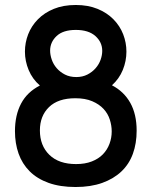

<svg xmlns="http://www.w3.org/2000/svg" viewBox="-20 -732 608 770"><path d="M284 -712Q333 -712 371 -696.5Q409 -681 435 -654.5Q461 -628 474 -594.5Q487 -561 487 -525Q487 -487 472.5 -451.5Q458 -416 429 -390Q477 -365 502.5 -319.5Q528 -274 528 -208Q528 -157 513 -115.5Q498 -74 467 -44.5Q436 -15 390 1.5Q344 18 283 18Q221 18 175 1.5Q129 -15 99 -45Q69 -75 54.5 -116Q40 -157 40 -206Q40 -270 64.5 -316.5Q89 -363 140 -389Q110 -415 95 -451Q80 -487 80 -525Q80 -561 93 -594.5Q106 -628 132 -654.5Q158 -681 196 -696.5Q234 -712 284 -712ZM285 -74Q321 -74 348 -84.5Q375 -95 392.5 -113Q410 -131 419 -155Q428 -179 428 -205Q428 -228 420.5 -252Q413 -276 395.5 -295Q378 -314 350 -326Q322 -338 282 -338Q213 -338 176.5 -302.5Q140 -267 140 -209Q140 -148 178 -111Q216 -74 285 -74ZM286 -423Q311 -423 330.5 -433Q350 -443 363.5 -458.5Q377 -474 383.5 -492.5Q390 -511 390 -528Q390 -563 362.5 -587.5Q335 -612 284 -612Q233 -612 207 -587.5Q181 -563 181 -529Q181 -512 187.5 -493Q194 -474 207.5 -458.5Q221 -443 240.5 -433Q260 -423 286 -423Z"/></svg>

Font: Sniglet
Style: Regular
Weight: 400
Designer: Haley Fiege
Foundry: Haley Fiege, Pablo Impallari, Brenda Gallo
Version: Version 2.000; ttfautohint (v0.95) -l 8 -r 50 -G 200 -x 14 -